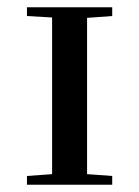

<svg xmlns="http://www.w3.org/2000/svg" viewBox="-20 -507 382 527"><path d="M54 -487H288V-463L219 -458V-29L288 -24V0H54V-24L123 -29V-459L54 -463Z"/></svg>

Font: Rufina
Style: Regular
Weight: 400
Designer: Martin Sommaruga
Foundry: Martin Sommaruga
Version: Version 1.001